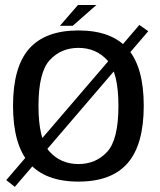

<svg xmlns="http://www.w3.org/2000/svg" viewBox="-20 -720 639 766"><path d="M5 -1.5 39 25.5 571.5 -595.5 536 -620.5ZM293 4.5Q425.5 4.5 489.5 -69.5Q553.5 -143.5 553.5 -298Q553.5 -452.5 489.5 -525.5Q425.5 -598.5 293 -598.5Q160.5 -598.5 96.2 -525.5Q32 -452.5 32 -298Q32 -143.5 96.2 -69.5Q160.5 4.5 293 4.5ZM293 -65.5Q223.5 -65.5 178.5 -114.2Q133.5 -163 133.5 -297.5Q133.5 -431.5 178.5 -480.2Q223.5 -529 293 -529Q362.5 -529 407.5 -480.2Q452.5 -431.5 452.5 -297.5Q452.5 -163 407.5 -114.2Q362.5 -65.5 293 -65.5ZM219 -617H270L364.5 -700H291Z"/></svg>

Font: Anybody UltraCondensed Thin
Style: Regular
Weight: 400
Version: Version 1.111